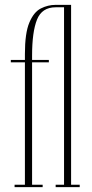

<svg xmlns="http://www.w3.org/2000/svg" viewBox="-20 -770 377 790"><path d="M40 0V-10H82.5V-513.5H24.5V-523.5H82.5V-548Q82.5 -634 100.8 -677.2Q119 -720.5 148 -735.2Q177 -750 209 -750H272.5V-10H308V0H209V-10H243.5V-740H209Q152.5 -740 132.2 -689.2Q112 -638.5 112 -541V-523.5H181V-513.5H112V-10H155.5V0Z"/></svg>

Font: Imbue 100pt Thin
Style: Regular
Weight: 100
Designer: Tyler Finck
Foundry: Etcetera Type Company
Version: Version 1.102; ttfautohint (v1.8.3)